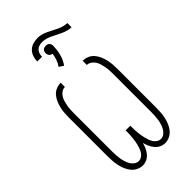

<svg xmlns="http://www.w3.org/2000/svg" viewBox="-311 -1128 1223 1223"><g transform="rotate(-45 300.0 -516.5)"><path d="M401 8Q381 8 363.5 -0.5Q346 -9 333.5 -24Q321 -39 313 -56.5Q305 -74 300 -93Q295 -74 287 -56.5Q279 -39 266.5 -24Q254 -9 236.5 -0.5Q219 8 199 8Q178 8 157.5 -2Q137 -12 123.5 -29Q110 -46 101.5 -66.5Q93 -87 88.5 -108Q84 -129 82.5 -151Q81 -173 81 -195V-540Q81 -561 82.5 -582.5Q84 -604 89 -625Q94 -646 102.5 -665.5Q111 -685 125 -701.5Q139 -718 159.5 -726.5Q180 -735 201 -735V-697Q185 -697 171 -687.5Q157 -678 148.5 -664.5Q140 -651 135.5 -635.5Q131 -620 128 -604Q125 -588 124 -572Q123 -556 123 -540V-195Q123 -178 124 -161.5Q125 -145 127.5 -128.5Q130 -112 135 -96Q140 -80 148 -65.5Q156 -51 170 -40.5Q184 -30 200 -30Q214 -30 226.5 -38Q239 -46 246.5 -57.5Q254 -69 259 -82.5Q264 -96 267.5 -109.5Q271 -123 273 -137Q275 -151 276.5 -164.5Q278 -178 278.5 -192Q279 -206 279 -221V-228H321V-221Q321 -206 321.5 -192Q322 -178 323.5 -164.5Q325 -151 327 -137Q329 -123 332.5 -109.5Q336 -96 341 -82.5Q346 -69 353.5 -57.5Q361 -46 373.5 -38Q386 -30 400 -30Q416 -30 430 -40.5Q444 -51 452 -65.5Q460 -80 465 -96Q470 -112 472.5 -128.5Q475 -145 476 -161.5Q477 -178 477 -195V-540Q477 -556 476 -572Q475 -588 472 -604Q469 -620 464.5 -635.5Q460 -651 451.5 -664.5Q443 -678 429 -687.5Q415 -697 399 -697V-735Q420 -735 440.5 -726.5Q461 -718 475 -701.5Q489 -685 497.5 -665.5Q506 -646 511 -625Q516 -604 517.5 -582.5Q519 -561 519 -540V-195Q519 -173 517.5 -151Q516 -129 511.5 -108Q507 -87 498.5 -66.5Q490 -46 476.5 -29Q463 -12 442.5 -2Q422 8 401 8ZM234 -936H191Q191 -957 198 -978Q205 -999 220.5 -1014Q236 -1029 257 -1035Q278 -1041 300 -1041Q318 -1041 335 -1036Q352 -1031 368 -1023.5Q384 -1016 400 -1007.5Q416 -999 432 -991.5Q448 -984 465 -979Q482 -974 500 -974V-936Q482 -936 465 -941Q448 -946 432 -953Q416 -960 400 -968.5Q384 -977 368 -984.5Q352 -992 335 -997Q318 -1002 300 -1002Q287 -1002 273.5 -998Q260 -994 251 -984.5Q242 -975 238 -962Q234 -949 234 -936ZM293 -796 263 -816Q277 -835 284.5 -857Q292 -879 295 -902Q289 -903 283 -905.5Q277 -908 273.5 -913Q270 -918 268 -924Q266 -930 266 -936Q266 -942 268.5 -949Q271 -956 275.5 -960.5Q280 -965 286.5 -967Q293 -969 300 -969Q307 -969 313.5 -967Q320 -965 324.5 -960.5Q329 -956 331.5 -949Q334 -942 334 -936V-934L333 -923Q332 -889 322.5 -856.5Q313 -824 293 -796Z"/></g></svg>

Font: Iosevka Slab XLtEx
Style: Regular
Weight: 200
Width: 7
Monospace: yes
Designer: Belleve Invis
Foundry: Belleve Invis
Version: Version 11.1.0; ttfautohint (v1.8.3)